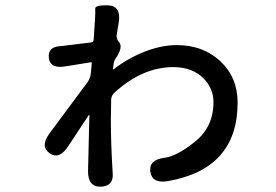

<svg xmlns="http://www.w3.org/2000/svg" viewBox="-20 -663 1040 724"><path d="M360 41Q311 42 312 -19L317 -227Q317 -232 314 -228L236 -110Q203 -60 167 -85Q131 -111 166 -159L310 -353Q322 -370 323 -391L326 -424Q326 -429 321 -428L229 -413Q169 -402 164 -445Q160 -487 208 -489Q213 -489 241 -493L324 -503Q332 -504 333 -512L338 -585Q340 -617 339 -630.5Q338 -644 387 -643Q437 -641 428 -580L420 -532Q418 -516 429 -504Q446 -485 414 -439Q409 -432 407 -410L406 -405Q406 -400 410 -403Q465 -445 530 -470Q592 -493 646 -493Q746 -493 811 -432Q876 -371 876 -276Q876 -26 613 20Q554 30 547 -15Q540 -60 600 -68Q647 -74 713 -127Q785 -183 785 -278Q785 -329 748 -367Q705 -410 634 -410Q518 -410 413 -315Q400 -304 399 -287V-270Q398 -241 398 -212Q398 -119 405 -10Q409 39 360 41Z"/></svg>

Font: Resource Han Rounded JP Medium
Style: Regular
Weight: 500
Designer: Cyano Hao (round all glyphs); Ryoko NISHIZUKA 西塚涼子 (kana, bopomofo & ideographs); Paul D. Hunt (Latin, Greek & Cyrillic)
Foundry: Cyano Hao
Version: 0.990